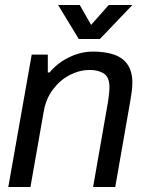

<svg xmlns="http://www.w3.org/2000/svg" viewBox="-20 -743 596 763"><path d="M13 0 106 -526H170V-455H177Q207 -492 254 -515Q301 -538 349 -538Q398 -538 433 -526Q468 -514 487 -486.5Q506 -459 506 -414Q506 -400 504 -383Q502 -366 499 -349L438 0H350L410 -343Q412 -358 413.5 -372Q415 -386 415 -396Q415 -436 393 -450.5Q371 -465 337 -465Q297 -465 258.5 -445.5Q220 -426 191.5 -389Q163 -352 154 -301L101 0ZM293 -588 211 -723H297L342 -644L412 -723H506L377 -588Z"/></svg>

Font: Archivo VF Beta
Style: Italic
Weight: 400
Italic angle: -10°
Designer: Hector Gatti
Foundry: Omnibus-Type
Version: Version 1.002